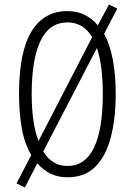

<svg xmlns="http://www.w3.org/2000/svg" viewBox="-20 -773 584 848"><path d="M491 -358Q491 -250 469.5 -167Q448 -84 401.5 -37Q355 10 278 10Q235 10 202 -6.5Q169 -23 145 -52L90 55L53 37L118 -88Q88 -139 76 -208Q64 -277 64 -359Q64 -542 118.5 -633Q173 -724 278 -724Q320 -724 353.5 -707.5Q387 -691 412 -661L461 -753L498 -735L440 -624Q466 -576 478.5 -508.5Q491 -441 491 -358ZM120 -358Q120 -228 150 -150L387 -609Q348 -674 278 -674Q198 -674 159 -592.5Q120 -511 120 -358ZM434 -358Q434 -484 408 -561L171 -104Q210 -40 278 -40Q356 -40 395 -120.5Q434 -201 434 -358Z"/></svg>

Font: Noto Sans Malayalam ExtraCondensed Light
Style: Regular
Weight: 300
Width: 2
Designer: Jelle Bosma - Monotype Design Team
Foundry: Monotype Imaging Inc.
Version: Version 2.104; ttfautohint (v1.8.4.7-5d5b)